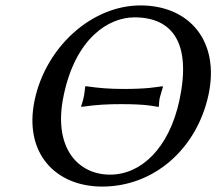

<svg xmlns="http://www.w3.org/2000/svg" viewBox="-20 -678 798 708"><path d="M749 -329C791 -527 678 -658 498 -658C319 -658 150 -506 108 -310C66 -113 185 10 357 10C548 10 706 -129 749 -329ZM476 -614C617 -614 686 -518 642 -310C604 -131 500 -34 386 -34C266 -34 174 -135 215 -327C259 -537 380 -614 476 -614ZM281 -284C336 -292 377 -294 428 -294C520 -294 550 -286 562 -284L566 -285C566 -285 566 -302 569 -317C573 -332 581 -358 581 -358L579 -360C557 -357 523 -350 437 -350C385 -350 346 -353 298 -360L294 -359C294 -359 292 -332 288 -317C285 -302 279 -286 279 -286Z"/></svg>

Font: Libertinus Sans
Style: Italic
Weight: 400
Italic angle: -12°
Designer: Philipp H. Poll, Khaled Hosny
Foundry: Caleb Maclennan
Version: Version 7.050;RELEASE